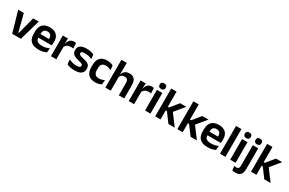

<svg xmlns="http://www.w3.org/2000/svg" viewBox="179 -2227 5942 3951"><g transform="rotate(30 3150.0 -251.0)"><path d="M263.5 -85 369 -490.5H501L361 0H154L13.5 -490.5H146.5L252 -85Z M786 12Q660 12 598.5 -46Q537 -104 537 -214V-278Q537 -387 594.5 -445.5Q652 -504 761.5 -504Q835.5 -504 885 -478Q934.5 -452 959.2 -404.2Q984 -356.5 984 -290V-272.5Q984 -254.5 982.2 -235.8Q980.5 -217 977.5 -200.5H861.5Q863 -228 863.2 -252.8Q863.5 -277.5 863.5 -297.5Q863.5 -332 852.5 -356.2Q841.5 -380.5 819 -393Q796.5 -405.5 761.5 -405.5Q710 -405.5 685.5 -377Q661 -348.5 661 -296V-250.5L661.5 -236V-197.5Q661.5 -174.5 668.8 -155Q676 -135.5 693 -121.2Q710 -107 738.2 -99Q766.5 -91 809 -91Q855 -91 896.8 -101.2Q938.5 -111.5 976 -129L965 -28Q931.5 -9.5 886.2 1.2Q841 12 786 12ZM605 -200.5V-285.5H951.5V-200.5Z M1199 -285 1166.5 -370.5H1197.5Q1211 -430 1246.5 -464Q1282 -498 1345 -498Q1358 -498 1368.5 -496.2Q1379 -494.5 1387.5 -492L1394.5 -364Q1383.5 -367.5 1369 -369.2Q1354.5 -371 1338.5 -371Q1287.5 -371 1251.8 -348.5Q1216 -326 1199 -285ZM1074.5 0V-490.5H1196.5L1191 -340L1202.5 -335.5V0Z M1637 12Q1578 12 1532.2 0.8Q1486.5 -10.5 1454.5 -24.5L1443 -135.5Q1481 -118 1526.8 -105Q1572.5 -92 1627.5 -92Q1675.5 -92 1697 -104.2Q1718.5 -116.5 1718.5 -141V-144Q1718.5 -160.5 1708.8 -171Q1699 -181.5 1674.5 -190.2Q1650 -199 1605.5 -209Q1544 -223.5 1508.2 -242.8Q1472.5 -262 1457 -290.2Q1441.5 -318.5 1441.5 -358V-362.5Q1441.5 -432 1491 -467.2Q1540.5 -502.5 1637.5 -502.5Q1695 -502.5 1739.2 -491.2Q1783.5 -480 1813 -464.5L1824.5 -362.5Q1789.5 -379 1746 -390.2Q1702.5 -401.5 1652.5 -401.5Q1620 -401.5 1601.2 -396.2Q1582.5 -391 1574.5 -381.5Q1566.5 -372 1566.5 -358.5V-356Q1566.5 -341 1575.2 -330Q1584 -319 1607.5 -310.2Q1631 -301.5 1673.5 -291.5Q1735.5 -278.5 1773 -261Q1810.5 -243.5 1827.5 -216.2Q1844.5 -189 1844.5 -145V-139Q1844.5 -63 1793 -25.5Q1741.5 12 1637 12Z M2130 12.5Q2016.5 12.5 1961.8 -47.5Q1907 -107.5 1907 -216V-276Q1907 -384 1962 -443.5Q2017 -503 2130 -503Q2159.5 -503 2185.2 -498.2Q2211 -493.5 2232.2 -485.5Q2253.5 -477.5 2269.5 -468.5L2280 -361Q2255.5 -376.5 2225.2 -387Q2195 -397.5 2155.5 -397.5Q2093.5 -397.5 2064.8 -365.8Q2036 -334 2036 -273.5V-220.5Q2036 -160.5 2065.8 -128Q2095.5 -95.5 2157.5 -95.5Q2197 -95.5 2227.5 -105.8Q2258 -116 2284.5 -131L2274 -23Q2249.5 -9 2212.5 1.8Q2175.5 12.5 2130 12.5Z M2687.5 0V-294.5Q2687.5 -325.5 2679.2 -348Q2671 -370.5 2652 -383Q2633 -395.5 2600 -395.5Q2571 -395.5 2549.5 -385Q2528 -374.5 2514.2 -356.8Q2500.5 -339 2494 -316.5L2468 -386.5H2498.5Q2507 -419 2525.5 -445Q2544 -471 2576 -486.2Q2608 -501.5 2655.5 -501.5Q2712 -501.5 2747 -480.2Q2782 -459 2798.8 -417Q2815.5 -375 2815.5 -313V0ZM2368 0V-661H2495.5V-510L2493 -357.5L2496 -348V0Z M3047 -285 3014.5 -370.5H3045.5Q3059 -430 3094.5 -464Q3130 -498 3193 -498Q3206 -498 3216.5 -496.2Q3227 -494.5 3235.5 -492L3242.5 -364Q3231.5 -367.5 3217 -369.2Q3202.5 -371 3186.5 -371Q3135.5 -371 3099.8 -348.5Q3064 -326 3047 -285ZM2922.5 0V-490.5H3044.5L3039 -340L3050.5 -335.5V0Z M3311 0V-490.5H3439V0ZM3375 -548.5Q3338.5 -548.5 3321.2 -565.8Q3304 -583 3304 -613.5V-616Q3304 -646.5 3321.2 -664Q3338.5 -681.5 3375 -681.5Q3411 -681.5 3428.5 -664Q3446 -646.5 3446 -616V-613.5Q3446 -582.5 3428.5 -565.5Q3411 -548.5 3375 -548.5Z M3866.5 0 3705.5 -216H3662V-299.5H3706L3861 -490.5H4009L3810 -249V-275L4016.5 0ZM3551.5 0V-661H3679V0Z M4393 0 4232 -216H4188.5V-299.5H4232.5L4387.5 -490.5H4535.5L4336.5 -249V-275L4543 0ZM4078 0V-661H4205.5V0Z M4802 12Q4676 12 4614.5 -46Q4553 -104 4553 -214V-278Q4553 -387 4610.5 -445.5Q4668 -504 4777.5 -504Q4851.5 -504 4901 -478Q4950.5 -452 4975.2 -404.2Q5000 -356.5 5000 -290V-272.5Q5000 -254.5 4998.2 -235.8Q4996.5 -217 4993.5 -200.5H4877.5Q4879 -228 4879.2 -252.8Q4879.5 -277.5 4879.5 -297.5Q4879.5 -332 4868.5 -356.2Q4857.5 -380.5 4835 -393Q4812.5 -405.5 4777.5 -405.5Q4726 -405.5 4701.5 -377Q4677 -348.5 4677 -296V-250.5L4677.5 -236V-197.5Q4677.5 -174.5 4684.8 -155Q4692 -135.5 4709 -121.2Q4726 -107 4754.2 -99Q4782.5 -91 4825 -91Q4871 -91 4912.8 -101.2Q4954.5 -111.5 4992 -129L4981 -28Q4947.5 -9.5 4902.2 1.2Q4857 12 4802 12ZM4621 -200.5V-285.5H4967.5V-200.5Z M5091.5 0V-661H5220V0Z M5334.5 0V-490.5H5462.5V0ZM5398.5 -548.5Q5362 -548.5 5344.8 -565.8Q5327.5 -583 5327.5 -613.5V-616Q5327.5 -646.5 5344.8 -664Q5362 -681.5 5398.5 -681.5Q5434.5 -681.5 5452 -664Q5469.5 -646.5 5469.5 -616V-613.5Q5469.5 -582.5 5452 -565.5Q5434.5 -548.5 5398.5 -548.5Z M5588.5 -83.5V-490.5H5717V-83.5ZM5652.5 -548.5Q5616 -548.5 5598.8 -565.8Q5581.5 -583 5581.5 -613.5V-616Q5581.5 -646.5 5598.8 -664Q5616 -681.5 5652.5 -681.5Q5689 -681.5 5706.2 -664Q5723.5 -646.5 5723.5 -616V-613.5Q5723.5 -582.5 5706.2 -565.5Q5689 -548.5 5652.5 -548.5ZM5556 180Q5534 180 5514.8 176.8Q5495.5 173.5 5481.5 169L5472 66.5Q5483 71 5495.5 73.5Q5508 76 5521 76Q5561 76 5574.8 54.8Q5588.5 33.5 5588.5 -4.5V-120H5717V3.5Q5717 57.5 5701.5 97Q5686 136.5 5650.8 158.2Q5615.5 180 5556 180Z M6144.5 0 5983.5 -216H5940V-299.5H5984L6139 -490.5H6287L6088 -249V-275L6294.5 0ZM5829.5 0V-661H5957V0Z"/></g></svg>

Font: Anek Gujarati SemiBold
Style: Regular
Weight: 600
Designer: Mrunmayee Ghaisas (Gujarati), Yesha Goshar (Latin)
Foundry: Ek Type
Version: Version 1.003